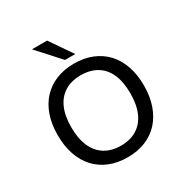

<svg xmlns="http://www.w3.org/2000/svg" viewBox="-209 -1106 1238 1284"><g transform="rotate(-30 410.0 -464.0)"><path d="M410 9Q333 9 271.5 -16Q210 -41 166.5 -88Q123 -135 100 -202Q77 -269 77 -353Q77 -437 100 -503.5Q123 -570 166.5 -617Q210 -664 271.5 -689Q333 -714 410 -714Q487 -714 548.5 -689Q610 -664 653.5 -617.5Q697 -571 720 -504Q743 -437 743 -354Q743 -269 719.5 -202Q696 -135 653 -88Q610 -41 548.5 -16Q487 9 410 9ZM410 -81Q482 -81 533 -112.5Q584 -144 611 -204.5Q638 -265 638 -353Q638 -442 611.5 -502Q585 -562 533.5 -593Q482 -624 410 -624Q338 -624 287 -593Q236 -562 209 -502Q182 -442 182 -353Q182 -265 209 -204.5Q236 -144 287 -112.5Q338 -81 410 -81ZM371 -765 215 -937H332L450 -765Z"/></g></svg>

Font: Nunito Sans 7pt Medium
Style: Regular
Weight: 500
Designer: Vernon Adams
Foundry: Vernon Adams
Version: Version 3.101;gftools[0.9.27]